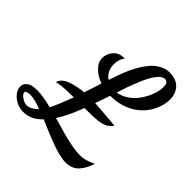

<svg xmlns="http://www.w3.org/2000/svg" viewBox="-220 -881 1128 1128"><g transform="rotate(45 344.0 -317.5)"><path d="M43 -45.9C49.3 -48.3 56.6 -49.8 65.9 -49.8C89.8 -49.8 122.1 -42 163.1 -25.9C138.2 -2 115.2 9.8 94.2 9.8C82 9.8 68.4 4.9 53.2 -5.4C38.1 -15.6 30.8 -25.4 30.8 -35.2C30.8 -40.5 34.7 -43.9 43 -45.9ZM416 -418C422.4 -439 429.7 -460.4 437.5 -482.4C445.3 -504.4 456.1 -531.7 469.7 -564.5C483.4 -597.2 498 -623.5 514.2 -644C530.3 -664.6 545.4 -674.8 560.1 -674.8C570.3 -674.8 577.6 -670.4 583 -662.1C586.4 -654.8 587.9 -645.5 587.9 -633.8C587.9 -594.2 569.3 -543.9 540 -501.5C510.7 -458.5 464.4 -423.8 416 -418ZM127.9 -210C146.5 -214.4 168.9 -216.8 194.8 -217.8C215.8 -217.8 236.8 -218.3 257.8 -219.2C235.8 -160.2 216.3 -113.3 199.2 -78.1C149.9 -90.8 108.9 -97.2 77.1 -97.2C62 -97.2 48.8 -95.7 36.6 -93.3C12.2 -87.4 -9.8 -69.8 -9.8 -43.9C-9.8 -19 2.4 3.4 26.4 22.9C50.3 42 77.6 51.8 107.9 51.8C151.4 51.8 189.9 33.7 224.1 -2.9C290.5 25.9 334 43.5 354 50.8C414.1 74.2 460.9 85.9 494.1 85.9C529.8 85.9 558.6 73.2 578.1 50.8C597.2 28.3 607.9 7.8 618.2 -21L621.1 -30.8L609.9 -25.9C581.1 -11.2 552.7 -3.9 524.9 -3.9C492.2 -3.9 448.2 -10.7 393.1 -24.9C377 -28.8 355 -34.7 327.1 -43C299.3 -51.3 279.8 -56.6 269 -59.1C295.9 -98.6 321.3 -151.9 346.2 -219.2C377.4 -219.2 400.9 -219.7 416 -220.2C431.2 -220.7 443.4 -221.7 452.6 -222.7C461.9 -223.6 472.2 -225.6 484.4 -228.5C508.3 -233.9 525.9 -246.1 540 -265.1L544.9 -270L537.1 -271C442.9 -279.3 387.2 -283.7 370.1 -284.2C381.8 -315.9 392.6 -347.2 401.9 -377C517.6 -377.4 605.5 -431.6 647 -522.9C660.2 -553.2 667 -582 667 -609.9C667 -641.6 657.2 -668.5 638.2 -689.5C618.7 -710.4 590.3 -721.2 553.2 -721.2C536.1 -721.2 519.5 -717.8 503.4 -710.4C471.2 -696.3 446.8 -674.8 422.9 -641.1C398.9 -607.4 383.8 -578.1 366.7 -537.6C358.4 -517.1 351.6 -499.5 346.2 -484.9C340.8 -469.7 335.4 -453.6 330.1 -436C300.8 -456.1 286.1 -484.9 286.1 -522.9C286.1 -548.3 292 -569.3 304.2 -585.9L309.1 -591.8H299.8C272.9 -591.8 252 -582.5 235.8 -563.5C219.7 -544.4 211.9 -523.4 211.9 -501C211.9 -477.1 222.2 -455.6 242.2 -436C262.2 -416.5 286.6 -401.9 314.9 -392.1C302.7 -352.1 291 -315.9 279.8 -283.2C252 -280.8 223.1 -275.9 189.9 -266.1C156.2 -255.9 129.9 -237.8 122.1 -214.8L120.1 -208Z"/></g></svg>

Font: Dancing Script
Style: Regular
Weight: 800
Designer: Pablo Impallari
Foundry: Pablo Impallari
Version: Version 2.001